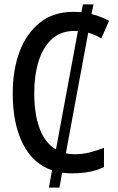

<svg xmlns="http://www.w3.org/2000/svg" viewBox="-20 -780 540 875"><path d="M203 75 217 -4Q130 -34 84 -125Q38 -216 38 -355Q38 -462 69.5 -545.5Q101 -629 162.5 -677.5Q224 -726 314 -726Q333 -726 351 -724L358 -760H406L397 -716Q438 -706 477 -685L442 -605Q413 -622 382 -631L280 -81Q299 -77 320 -77Q357 -77 389 -85.5Q421 -94 454 -106V-19Q421 -3 385.5 3.5Q350 10 306 10Q284 10 263 7L251 75ZM136 -356Q136 -261 160.5 -194.5Q185 -128 235 -99L335 -638Q327 -639 319 -639Q257 -639 216.5 -602Q176 -565 156 -501Q136 -437 136 -356Z"/></svg>

Font: Noto Sans Mono ExtraCondensed Medium
Style: Regular
Weight: 500
Width: 2
Designer: Monotype Design Team
Foundry: Monotype Imaging Inc.
Version: Version 2.014